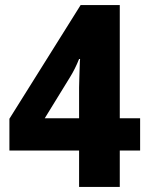

<svg xmlns="http://www.w3.org/2000/svg" viewBox="-20 -735 586 755"><path d="M531 -143H451V0H291V-143H17V-268L297 -715H451V-270H531ZM291 -391Q291 -406 292 -430.5Q293 -455 293.5 -476.5Q294 -498 295 -503H291Q275 -463 255 -431L156 -270H291Z"/></svg>

Font: Noto Sans Khmer UI SemiCondensed ExtraBold
Style: Regular
Weight: 800
Width: 4
Designer: Danh Hong and the Monotype Design Team
Foundry: Monotype Imaging Inc.
Version: Version 2.002; ttfautohint (v1.8.4.7-5d5b)